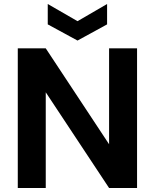

<svg xmlns="http://www.w3.org/2000/svg" viewBox="-20 -941 775 961"><path d="M516 -819 368 -738 219 -819V-921L368 -835L516 -921ZM666 0H526L209 -479V0H69V-699H209L526 -219V-699H666Z"/></svg>

Font: Fz Poppins SemBd
Style: Regular
Weight: 600
Designer: Ninad Kale (Devanagari), Jonny Pinhorn (Latin)
Foundry: Indian Type Foundry
Version: Vit hóa bi Vntype.Com & FontZin.Com